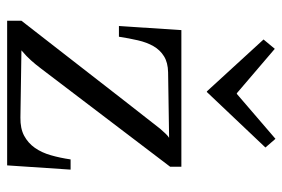

<svg xmlns="http://www.w3.org/2000/svg" viewBox="-150 -660 810 551"><g transform="rotate(90 255.5 -385.0)"><path d="M40 0V-41Q342.8 -430.7 350.3 -439.5Q357.9 -448.2 364.5 -455.1Q371.1 -461.9 376 -464.8L188 -461.9Q160.2 -461.4 142.1 -450.2Q124 -439 113 -419.9Q102.1 -400.9 96.2 -375.2Q90.3 -349.6 85.9 -320.8H55.2L66.9 -500H459V-467.8L177.2 -97.2Q170.9 -88.9 165.3 -82Q159.7 -75.2 153.8 -68.6Q147.9 -62 141.1 -55.4Q134.3 -48.8 125 -41L317.9 -38.1Q349.1 -37.6 370.1 -48.8Q391.1 -60.1 404.8 -79.6Q418.5 -99.1 426 -125.5Q433.6 -151.9 438 -182.1H467.3L455.1 0ZM244.6 -573.2H242.7L93.8 -735.8L120.6 -768.1L248 -659.2H250L378.9 -770L403.8 -741.2Z"/></g></svg>

Font: Lora
Style: Regular
Weight: 400
Designer: Olga Karpushina, Alexei Vanyashin
Foundry: Cyreal (www.cyreal.org, a@cyreal.org)
Version: Version 1.014